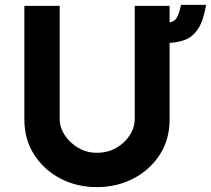

<svg xmlns="http://www.w3.org/2000/svg" viewBox="-20 -760 866 788"><path d="M225 -272Q225 -237 246 -205Q267 -173 301.5 -153Q336 -133 377 -133Q422 -133 457 -153Q492 -173 512.5 -205Q533 -237 533 -272V-736H676V-269Q676 -188 636 -125.5Q596 -63 528 -27.5Q460 8 377 8Q295 8 227.5 -27.5Q160 -63 120 -125.5Q80 -188 80 -269V-736H225ZM654 -666Q689 -666 701.5 -681.5Q714 -697 723 -740H826Q815 -675 792.5 -641Q770 -607 735.5 -595Q701 -583 654 -583Z"/></svg>

Font: Reem Kufi Ink
Style: Bold
Weight: 700
Designer: Khaled Hosny
Version: Version 1.002